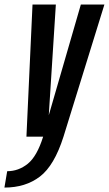

<svg xmlns="http://www.w3.org/2000/svg" viewBox="-82 -618 492 868"><path d="M37.5 0 65 -597.5H170.5L138.5 -97L283.5 -597.5H390L205 0Q163.5 130.5 98.5 180.2Q33.5 230 -62 230L-49.5 156Q2 156 44 122Q85.5 88 113 0Z"/></svg>

Font: Anybody Condensed Medium
Style: Italic
Weight: 500
Width: 3
Italic angle: -10°
Designer: Tyler Finck
Foundry: Etcetera Type Company
Version: Version 1.010; ttfautohint (v1.8.3) -l 8 -r 50 -G 200 -x 14 